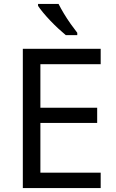

<svg xmlns="http://www.w3.org/2000/svg" viewBox="-20 -964 596 984"><path d="M496 0H97V-714H496V-635H187V-412H478V-334H187V-79H496ZM280 -944Q291 -922 307.5 -894.5Q324 -867 342.5 -841Q361 -815 376 -796V-784H317Q300 -798 279 -817.5Q258 -837 237.5 -858.5Q217 -880 200.5 -900Q184 -920 175 -934V-944Z"/></svg>

Font: Noto Sans Thaana
Style: Regular
Weight: 400
Designer: Monotype Design Team
Foundry: Monotype Imaging Inc.
Version: Version 2.001